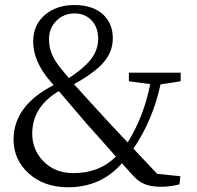

<svg xmlns="http://www.w3.org/2000/svg" viewBox="-20 -749 802 782"><path d="M256.8 13.7Q159.2 13.7 96.7 -43Q35.2 -98.6 35.2 -180.7Q35.2 -318.4 198.2 -402.3L187.5 -415Q115.2 -497.1 115.2 -580.1Q115.2 -647.5 163.1 -688.5Q210 -728.5 283.2 -728.5Q357.4 -728.5 399.4 -690.4Q439.5 -653.3 439.5 -592.8Q439.5 -538.1 400.4 -493.2Q363.3 -451.2 281.2 -406.2Q293.9 -391.6 322.8 -360.4Q351.6 -329.1 368.2 -310.5Q390.6 -286.1 434.6 -238.3Q477.5 -193.4 500 -168.9Q565.4 -273.4 591.8 -406.2L504.9 -418V-453.1H715.8V-418L633.8 -405.3Q602.5 -259.8 523.4 -143.6L620.1 -41L714.8 -31.2L710.9 2Q671.9 11.7 637.7 11.7Q597.7 11.7 572.3 2Q545.9 -7.8 523.4 -32.2L476.6 -84Q391.6 13.7 256.8 13.7ZM279.3 -43.9Q384.8 -43.9 452.1 -111.3Q416 -151.4 351.6 -224.6Q338.9 -239.3 332 -246.1Q278.3 -309.6 219.7 -377.9Q111.3 -313.5 111.3 -205.1Q111.3 -139.6 155.3 -93.8Q202.1 -43.9 279.3 -43.9ZM260.7 -430.7Q319.3 -469.7 346.7 -502.9Q379.9 -543.9 379.9 -589.8Q379.9 -637.7 353 -666Q326.2 -694.3 283.2 -694.3Q240.2 -694.3 210 -664.6Q179.7 -634.8 179.7 -589.8Q179.7 -557.6 189.5 -533.2Q200.2 -503.9 230.5 -466.8Q241.2 -454.1 260.7 -430.7Z"/></svg>

Font: Bpmf Zihi Box R
Style: R
Weight: 400
Foundry: But Ko
Version: Version 1.320